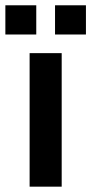

<svg xmlns="http://www.w3.org/2000/svg" viewBox="-43 -699 342 719"><path d="M67.9 0V-500H188V0ZM-22.9 -569.8V-679.2H92.8V-569.8ZM163.1 -569.8V-679.2H278.8V-569.8Z"/></svg>

Font: TASA Orbiter Deck SemiBold
Style: Regular
Weight: 600
Designer: Weizhong Zhang
Version: Version 1.000;Glyphs 3.1.2 (3151)